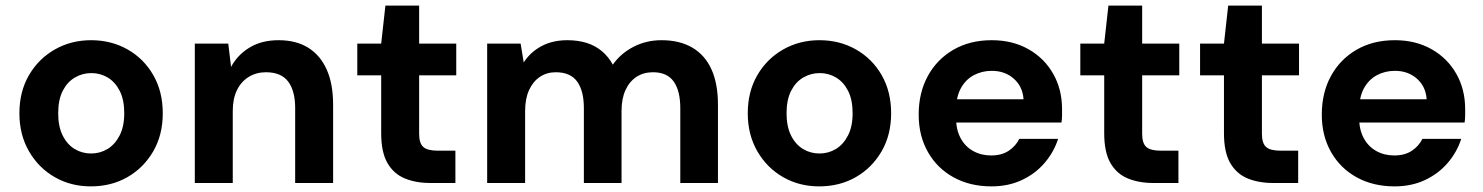

<svg xmlns="http://www.w3.org/2000/svg" viewBox="-20 -651 5275 683"><path d="M303 12Q232 12 174.5 -21Q117 -54 83 -113Q49 -172 49 -248Q49 -325 83 -383.5Q117 -442 175 -475Q233 -508 304 -508Q376 -508 434 -475Q492 -442 525.5 -383.5Q559 -325 559 -248Q559 -171 525 -112.5Q491 -54 433.5 -21Q376 12 303 12ZM304 -105Q336 -105 362.5 -121Q389 -137 405.5 -169Q422 -201 422 -248Q422 -296 406 -327.5Q390 -359 363.5 -375Q337 -391 305 -391Q273 -391 246 -375Q219 -359 203 -327.5Q187 -296 187 -248Q187 -201 203 -169Q219 -137 245.5 -121Q272 -105 304 -105Z M673 0V-496H792L802 -413Q825 -456 868 -482Q911 -508 971 -508Q1033 -508 1076 -481.5Q1119 -455 1142 -404Q1165 -353 1165 -278V0H1030V-266Q1030 -328 1005 -361Q980 -394 926 -394Q892 -394 865 -377.5Q838 -361 823 -330.5Q808 -300 808 -256V0Z M1512 0Q1459 0 1419.5 -16.5Q1380 -33 1358 -71.5Q1336 -110 1336 -177V-383H1251V-496H1336L1351 -631H1471V-496H1603V-383H1471V-175Q1471 -141 1486 -128Q1501 -115 1537 -115H1600V0Z M1713 0V-496H1832L1843 -429Q1867 -466 1906.5 -487Q1946 -508 1998 -508Q2036 -508 2066.5 -498.5Q2097 -489 2120.5 -469.5Q2144 -450 2160 -421Q2188 -461 2233.5 -484.5Q2279 -508 2333 -508Q2398 -508 2443 -481.5Q2488 -455 2511 -404Q2534 -353 2534 -278V0H2400V-266Q2400 -328 2376.5 -361Q2353 -394 2303 -394Q2269 -394 2244 -377.5Q2219 -361 2205 -330.5Q2191 -300 2191 -256V0H2057V-266Q2057 -328 2033 -361Q2009 -394 1957 -394Q1925 -394 1900.5 -377.5Q1876 -361 1862 -330.5Q1848 -300 1848 -256V0Z M2894 12Q2823 12 2765.5 -21Q2708 -54 2674 -113Q2640 -172 2640 -248Q2640 -325 2674 -383.5Q2708 -442 2766 -475Q2824 -508 2895 -508Q2967 -508 3025 -475Q3083 -442 3116.5 -383.5Q3150 -325 3150 -248Q3150 -171 3116 -112.5Q3082 -54 3024.5 -21Q2967 12 2894 12ZM2895 -105Q2927 -105 2953.5 -121Q2980 -137 2996.5 -169Q3013 -201 3013 -248Q3013 -296 2997 -327.5Q2981 -359 2954.5 -375Q2928 -391 2896 -391Q2864 -391 2837 -375Q2810 -359 2794 -327.5Q2778 -296 2778 -248Q2778 -201 2794 -169Q2810 -137 2836.5 -121Q2863 -105 2895 -105Z M3507 12Q3431 12 3372.5 -20Q3314 -52 3281 -110Q3248 -168 3248 -243Q3248 -321 3280.5 -380.5Q3313 -440 3371.5 -474Q3430 -508 3508 -508Q3582 -508 3638.5 -476Q3695 -444 3726.5 -388.5Q3758 -333 3758 -263Q3758 -253 3758 -240.5Q3758 -228 3756 -215H3345V-298H3621Q3618 -343 3586.5 -371Q3555 -399 3508 -399Q3473 -399 3444 -383.5Q3415 -368 3398 -337Q3381 -306 3381 -259V-230Q3381 -190 3397 -160Q3413 -130 3441.5 -114Q3470 -98 3506 -98Q3543 -98 3568 -114.5Q3593 -131 3606 -157H3744Q3729 -110 3696 -71.5Q3663 -33 3615 -10.5Q3567 12 3507 12Z M4084 0Q4031 0 3991.5 -16.5Q3952 -33 3930 -71.5Q3908 -110 3908 -177V-383H3823V-496H3908L3923 -631H4043V-496H4175V-383H4043V-175Q4043 -141 4058 -128Q4073 -115 4109 -115H4172V0Z M4510 0Q4457 0 4417.5 -16.5Q4378 -33 4356 -71.5Q4334 -110 4334 -177V-383H4249V-496H4334L4349 -631H4469V-496H4601V-383H4469V-175Q4469 -141 4484 -128Q4499 -115 4535 -115H4598V0Z M4941 12Q4865 12 4806.5 -20Q4748 -52 4715 -110Q4682 -168 4682 -243Q4682 -321 4714.5 -380.5Q4747 -440 4805.5 -474Q4864 -508 4942 -508Q5016 -508 5072.5 -476Q5129 -444 5160.5 -388.5Q5192 -333 5192 -263Q5192 -253 5192 -240.5Q5192 -228 5190 -215H4779V-298H5055Q5052 -343 5020.5 -371Q4989 -399 4942 -399Q4907 -399 4878 -383.5Q4849 -368 4832 -337Q4815 -306 4815 -259V-230Q4815 -190 4831 -160Q4847 -130 4875.5 -114Q4904 -98 4940 -98Q4977 -98 5002 -114.5Q5027 -131 5040 -157H5178Q5163 -110 5130 -71.5Q5097 -33 5049 -10.5Q5001 12 4941 12Z"/></svg>

Font: DM Sans 24pt
Style: Bold
Weight: 700
Designer: Colophon Foundry, Jonny Pinhorn
Foundry: Colophon Foundry
Version: Version 4.004;gftools[0.9.30]